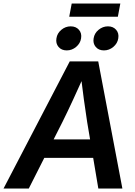

<svg xmlns="http://www.w3.org/2000/svg" viewBox="-53 -1079 773 1099"><path d="M-32.7 0 346.2 -727.5H509.3L647.5 0H509.8L445.8 -381.3Q436.5 -440.9 427 -510.5Q417.5 -580.1 406.2 -673.3H440.4Q398.9 -581.1 366.7 -511.2Q334.5 -441.4 304.7 -381.3L111.8 0ZM148.9 -175.3 166.5 -281.2H541.5L523.9 -175.3ZM542 -790.5Q511.7 -790.5 494.9 -810.5Q478 -830.6 482.9 -859.4Q487.3 -888.7 511.2 -908.4Q535.2 -928.2 564.9 -928.2Q594.7 -928.2 611.8 -908.4Q628.9 -888.7 624 -859.4Q619.6 -830.6 595.7 -810.5Q571.8 -790.5 542 -790.5ZM329.1 -790.5Q298.8 -790.5 282 -810.5Q265.1 -830.6 270 -859.4Q274.4 -888.7 298.1 -908.4Q321.8 -928.2 351.6 -928.2Q381.8 -928.2 398.9 -908.4Q416 -888.7 411.1 -859.4Q406.7 -830.6 382.8 -810.5Q358.9 -790.5 329.1 -790.5ZM635.7 -1058.6 621.6 -983.4H343.3L357.4 -1058.6Z"/></svg>

Font: Inter 28pt SemiBold
Style: Italic
Weight: 600
Italic angle: -9.3988°
Designer: Rasmus Andersson
Foundry: rsms
Version: Version 4.001;git-66647c0bb